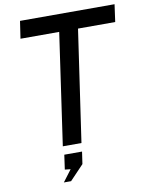

<svg xmlns="http://www.w3.org/2000/svg" viewBox="-98 -793 816 1060"><g transform="rotate(-10 309.5 -263.0)"><path d="M201.5 0 291.5 -625.5H74.5L89 -723H619L605.5 -625.5H397L306 0ZM172.5 197.5 222 132 190 128.5 201.5 47H301L291 115.5L213 197.5Z"/></g></svg>

Font: Public Sans Thin Medium
Style: Italic
Weight: 500
Italic angle: -8°
Version: Version 2.001